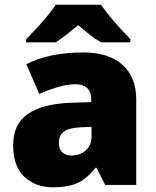

<svg xmlns="http://www.w3.org/2000/svg" viewBox="-20 -786 663 816"><path d="M336 -563Q441 -563 500 -511Q559 -459 559 -363V0H427L390 -73H386Q363 -44 338.5 -25.5Q314 -7 282 1.5Q250 10 204 10Q132 10 84 -34Q36 -78 36 -169Q36 -258 97.5 -301Q159 -344 276 -349L368 -352V-360Q368 -397 350 -412.5Q332 -428 301 -428Q268 -428 228 -416.5Q188 -405 147 -387L92 -513Q140 -538 200.5 -550.5Q261 -563 336 -563ZM325 -245Q273 -243 251.5 -226.5Q230 -210 230 -180Q230 -152 245 -138.5Q260 -125 285 -125Q320 -125 344.5 -147Q369 -169 369 -204V-247ZM409 -766Q425 -743 447.5 -715.5Q470 -688 493.5 -662.5Q517 -637 534 -620V-606H410Q384 -621 361 -639Q338 -657 312 -679Q286 -657 264.5 -640Q243 -623 217 -606H91V-620Q110 -638 133.5 -663.5Q157 -689 179.5 -716Q202 -743 217 -766Z"/></svg>

Font: Noto Sans Ethiopic Black
Style: Regular
Weight: 900
Designer: Monotype Design Team
Foundry: Monotype Imaging Inc.
Version: Version 2.102; ttfautohint (v1.8.4.7-5d5b)